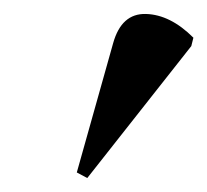

<svg xmlns="http://www.w3.org/2000/svg" viewBox="-20 -748 297 275"><path d="M105 -493 90 -501 142 -686Q154 -729 189 -728Q224 -727 257 -694L254 -682Z"/></svg>

Font: Noto Serif Display SemiCondensed
Style: Bold Italic
Weight: 700
Width: 4
Italic angle: -12°
Designer: Monotype Design Team
Foundry: Monotype Imaging Inc.
Version: Version 2.009